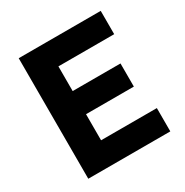

<svg xmlns="http://www.w3.org/2000/svg" viewBox="-161 -830 929 963"><g transform="rotate(-30 303.5 -349.0)"><path d="M77 0V-698H552V-563H229V-420H506V-286H229V-135H552V0Z"/></g></svg>

Font: Plexus Sans Bold
Style: Regular
Weight: 700
Version: Version 2.001;PS 002.001;hotconv 1.0.70;makeotf.lib2.5.58329